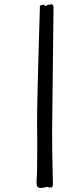

<svg xmlns="http://www.w3.org/2000/svg" viewBox="-20 -740 390 958"><path d="M247 -705C247 -714 239 -720 235 -720C232 -720 234 -716 229 -716C227 -716 224 -716 221 -717C216 -717 215 -711 208 -710C203 -710 202 -717 197 -717C196 -717 179 -715 179 -709C179 -708 179 -707 179 -704C179 -675 165 -279 165 -129C165 -92 166 -56 166 -20C166 25 165 69 165 106C165 167 152 198 184 198C194 198 214 192 216 192C217 192 222 196 232 196C238 196 244 192 244 180C244 166 240 26 240 -77C240 -120 247 -656 247 -705Z"/></svg>

Font: Oregano
Style: Italic
Weight: 400
Italic angle: -12°
Designer: Astigmatic (AOETI)
Foundry: Astigmatic (AOETI)
Version: Version 1.000